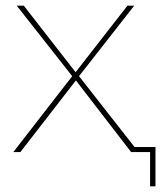

<svg xmlns="http://www.w3.org/2000/svg" viewBox="-20 -537 569 678"><path d="M529 -18H455L259 -268L454 -517H430L247 -282L64 -517H39L235 -268L27 0H52L248 -253L443 0H510V121H529Z"/></svg>

Font: Montserrat-Alt1 Thin
Style: Regular
Weight: 100
Designer: Differentunic
Foundry: Differentunic
Version: Version 7.222